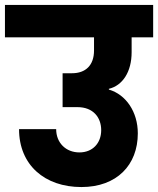

<svg xmlns="http://www.w3.org/2000/svg" viewBox="-37 -760 639 776"><path d="M-17 -740V-609H343V-556C343 -496 309 -464 254 -464H216V-327H276C340 -327 372 -285 372 -234C372 -181 337 -144 284 -144C229 -144 190 -183 190 -238H40C40 -93 144 -4 292 -4C435 -4 520 -93 520 -221C520 -308 472 -378 403 -398V-401C458 -414 495 -469 495 -549V-609H582V-740Z"/></svg>

Font: Poppins
Style: Bold
Weight: 700
Designer: Ninad Kale (Devanagari), Jonny Pinhorn (Latin)
Foundry: Indian Type Foundry
Version: 4.004